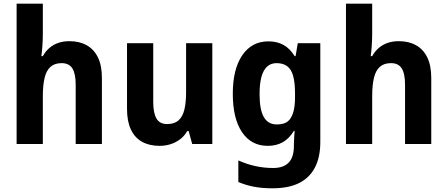

<svg xmlns="http://www.w3.org/2000/svg" viewBox="-20 -780 2424 1040"><path d="M212 -600Q212 -564 209.5 -530Q207 -496 204 -476H212Q227 -503 248.5 -521Q270 -539 297 -548Q324 -557 356 -557Q410 -557 449.5 -535Q489 -513 510.5 -469Q532 -425 532 -357V0H390V-321Q390 -381 372 -409.5Q354 -438 314 -438Q276 -438 253.5 -418Q231 -398 221.5 -358Q212 -318 212 -259V0H70V-760H212Z M1130 -546V0H1021L1002 -70H994Q979 -43 955.5 -25.5Q932 -8 904 1Q876 10 844 10Q789 10 749.5 -12Q710 -34 689 -78.5Q668 -123 668 -190V-546H810V-228Q810 -168 827.5 -138Q845 -108 885 -108Q925 -108 947.5 -128.5Q970 -149 979 -187.5Q988 -226 988 -282V-546Z M1434 -556Q1480 -556 1515 -537Q1550 -518 1576 -476H1581L1593 -546H1715V-10Q1715 71 1686 127Q1657 183 1600 211.5Q1543 240 1455 240Q1403 240 1358.5 232Q1314 224 1271 206V89Q1318 110 1365 120Q1412 130 1460 130Q1515 130 1543.5 101Q1572 72 1572 10V0Q1572 -17 1573.5 -36.5Q1575 -56 1576 -71H1572Q1546 -29 1511.5 -9.5Q1477 10 1430 10Q1341 10 1291 -64Q1241 -138 1241 -272Q1241 -406 1292.5 -481Q1344 -556 1434 -556ZM1478 -438Q1447 -438 1426.5 -419Q1406 -400 1396 -363Q1386 -326 1386 -270Q1386 -186 1409 -146Q1432 -106 1479 -106Q1505 -106 1523.5 -113.5Q1542 -121 1554 -139.5Q1566 -158 1572 -185.5Q1578 -213 1578 -253V-274Q1578 -332 1568 -368.5Q1558 -405 1535.5 -421.5Q1513 -438 1478 -438Z M1996 -600Q1996 -564 1993.5 -530Q1991 -496 1988 -476H1996Q2011 -503 2032.5 -521Q2054 -539 2081 -548Q2108 -557 2140 -557Q2194 -557 2233.5 -535Q2273 -513 2294.5 -469Q2316 -425 2316 -357V0H2174V-321Q2174 -381 2156 -409.5Q2138 -438 2098 -438Q2060 -438 2037.5 -418Q2015 -398 2005.5 -358Q1996 -318 1996 -259V0H1854V-760H1996Z"/></svg>

Font: Noto Sans SemiCondensed
Style: Regular
Weight: 400
Width: 4
Version: Version 2.013